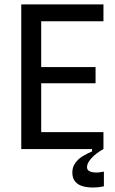

<svg xmlns="http://www.w3.org/2000/svg" viewBox="-20 -680 526 876"><path d="M77 0V-660H168V0ZM121 0V-77H452V0ZM121 -300V-374H416V-300ZM121 -583V-660H452V-583ZM454 170Q433 175 408 175.5Q383 176 360.5 170.5Q338 165 324 149.5Q310 134 310 107Q310 82 324 63Q338 44 359 31.5Q380 19 400 11V-5H452V0Q418 19 397.5 41.5Q377 64 377 82Q377 94 385.5 99.5Q394 105 406.5 106.5Q419 108 432 106.5Q445 105 454 103Z"/></svg>

Font: Bricolage Grotesque SemiCondensed
Style: Regular
Weight: 400
Width: 4
Designer: Mathieu Triay
Foundry: Atelier Triay
Version: Version 1.001;gftools[0.9.33.dev8+g029e19f]